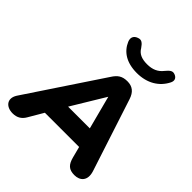

<svg xmlns="http://www.w3.org/2000/svg" viewBox="-261 -1097 1269 1269"><g transform="rotate(45 374.0 -462.5)"><path d="M65 9C105 9 133 -8 152 -41L213 -145H533L553 -68C567 -14 590 9 642 9C695 9 733 -26 711 -96L545 -605C529 -654 500 -678 452 -678C404 -678 378 -660 352 -619L2 -93C-34 -36 2 9 65 9ZM434 -515H435L496 -282H293ZM457 -760C553 -760 624 -804 660 -876C673 -902 663 -922 638 -931C614 -940 599 -926 577 -900C550 -865 514 -849 464 -849C412 -849 380 -864 361 -897C341 -926 325 -940 299 -930C272 -921 257 -899 271 -866C298 -803 357 -760 457 -760Z"/></g></svg>

Font: SN Pro Heavy
Style: Italic
Weight: 800
Italic angle: -9°
Designer: Tobias Whetton
Foundry: Supernotes
Version: Version 1.001;Glyphs 3.2 (3249)